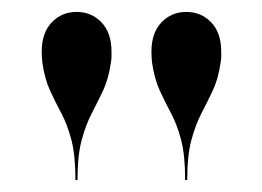

<svg xmlns="http://www.w3.org/2000/svg" viewBox="-20 -780 440 322"><path d="M290.5 -478Q290.5 -519.5 283.8 -545.2Q277 -571 267 -589.8Q257 -608.5 248 -628Q239 -647.5 235 -675Q234.5 -680.5 234.2 -684.8Q234 -689 234 -693.5Q234 -725 250.8 -742.5Q267.5 -760 292.5 -760Q317.5 -760 334.2 -742.5Q351 -725 351 -693.5Q351 -689 351 -684.8Q351 -680.5 350 -675Q346 -647.5 336.8 -628Q327.5 -608.5 317.8 -589.8Q308 -571 301 -545.2Q294 -519.5 294 -478ZM106.5 -478Q106.5 -519.5 99.8 -545.2Q93 -571 83 -589.8Q73 -608.5 64 -628Q55 -647.5 51 -675Q50.5 -680.5 50.2 -684.8Q50 -689 50 -693.5Q50 -725 66.8 -742.5Q83.5 -760 108.5 -760Q133.5 -760 150.2 -742.5Q167 -725 167 -693.5Q167 -689 167 -684.8Q167 -680.5 166 -675Q162 -647.5 152.8 -628Q143.5 -608.5 133.8 -589.8Q124 -571 117 -545.2Q110 -519.5 110 -478Z"/></svg>

Font: Bodoni Moda 48pt Medium
Style: Regular
Weight: 500
Designer: Owen Earl
Foundry: indestructible type
Version: Version 2.005